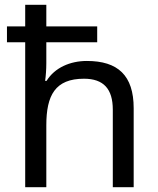

<svg xmlns="http://www.w3.org/2000/svg" viewBox="-20 -780 658 800"><path d="M173 -760H85V-670H9V-604H85V0H173V-258C173 -383 210 -452 330 -452C412 -452 450 -409 450 -323V0H537V-329C537 -466 471 -526 342 -526C272 -526 208 -498 174 -443H168C171 -464 173 -491 173 -517V-604H385V-670H173Z"/></svg>

Font: Noto Sans Arabic UI
Style: Regular
Weight: 400
Designer: Monotype Design Team, Nadine Chahine and Nizar Qandah
Foundry: Monotype Imaging Inc.
Version: Version 2.010